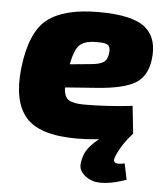

<svg xmlns="http://www.w3.org/2000/svg" viewBox="-51 -556 678 785"><g transform="rotate(5 288.0 -164.0)"><path d="M482 96 496 162Q449 179 411 182.5Q373 186 351 176.5Q329 167 315 151Q301 135 303 113.5Q305 92 314 70Q330 37 369 7Q317 12 278 12Q124 12 68 -53.5Q12 -119 27 -255Q44 -404 112.5 -457.5Q181 -511 323 -511Q464 -511 516 -466.5Q568 -422 555 -332Q545 -265 497.5 -237.5Q450 -210 347 -202L212 -192Q213 -154 232 -141.5Q251 -129 296 -129Q391 -129 494 -141L506 -28Q465 16 442 69Q433 90 443 96.5Q453 103 482 96ZM223 -288 307 -296Q344 -299 360.5 -309.5Q377 -320 380 -350Q382 -374 370 -381.5Q358 -389 320 -388Q274 -387 254.5 -367.5Q235 -348 223 -288Z"/></g></svg>

Font: Ezarion Extra Bold
Style: Italic
Weight: 800
Italic angle: -8°
Designer: Natanael Gama
Version: Version 1.001;PS 001.001;hotconv 1.0.70;makeotf.lib2.5.58329